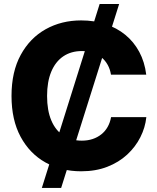

<svg xmlns="http://www.w3.org/2000/svg" viewBox="-20 -839 780 952"><path d="M187.5 92.8 474.1 -819.3H570.8L283.2 92.8ZM382.3 10.3Q283.7 10.3 205.6 -33.4Q127.4 -77.1 82.3 -160.6Q37.1 -244.1 37.1 -363.3Q37.1 -483.4 82.8 -566.9Q128.4 -650.4 206.5 -694.1Q284.7 -737.8 382.3 -737.8Q447.3 -737.8 502.9 -719.5Q558.6 -701.2 601.1 -666.5Q643.6 -631.8 670.4 -582Q697.3 -532.2 705.1 -468.8H530.3Q525.9 -496.1 513.7 -517.8Q501.5 -539.6 482.9 -554.7Q464.4 -569.8 439.9 -577.9Q415.5 -585.9 386.2 -585.9Q332.5 -585.9 293.7 -559.6Q254.9 -533.2 234.1 -483.4Q213.4 -433.6 213.4 -363.3Q213.4 -291.5 234.4 -241.9Q255.4 -192.4 293.9 -167Q332.5 -141.6 385.7 -141.6Q415 -141.6 439.2 -149.7Q463.4 -157.7 482.4 -172.9Q501.5 -188 513.7 -209.7Q525.9 -231.4 530.8 -258.3H705.6Q700.2 -206.5 676 -158.7Q651.9 -110.8 610.6 -72.5Q569.3 -34.2 512 -12Q454.6 10.3 382.3 10.3Z"/></svg>

Font: Inter 18pt ExtraBold
Style: Regular
Weight: 800
Designer: Rasmus Andersson
Foundry: rsms
Version: Version 4.001;git-66647c0bb